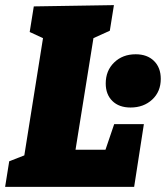

<svg xmlns="http://www.w3.org/2000/svg" viewBox="-32 -730 648 750"><path d="M380 -145 414 -245H530L492 0H-12L4 -100L63 -123L136 -581L84 -605L100 -705L413 -710L397 -610L333 -581L263 -145ZM381 -404Q381 -454 414 -486Q447 -518 498 -518Q543 -518 569.5 -492Q596 -466 596 -422Q596 -372 562.5 -341Q529 -310 478 -310Q433 -310 407 -335.5Q381 -361 381 -404Z"/></svg>

Font: Bitter Pro Black
Style: Italic
Weight: 900
Italic angle: -9°
Designer: Sol Matas, and Bitter project Authors
Foundry: Sol Matas
Version: Version 1.010